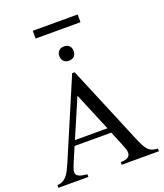

<svg xmlns="http://www.w3.org/2000/svg" viewBox="-180 -1146 1079 1263"><g transform="rotate(-20 359.5 -514.0)"><path d="M450.2 0V-18.6Q484.9 -19 499.5 -28.6Q514.2 -38.1 516.6 -53.2Q519 -68.4 512.5 -87.6Q505.9 -106.9 497.6 -127L458 -222.2H201.2L156.2 -116.7Q147 -94.2 142.1 -77.1Q137.2 -60.1 142.3 -47.9Q147.5 -35.6 164.8 -28.6Q182.1 -21.5 216.8 -18.6V0H7.3V-18.6Q28.3 -20 43.9 -27.6Q59.6 -35.2 72 -49.3Q84.5 -63.5 95.2 -84.2Q106 -105 117.7 -131.8L350.1 -677.7H367.7L597.7 -127Q612.3 -92.3 624 -71.5Q635.7 -50.8 648.2 -39.6Q660.6 -28.3 675.5 -24.2Q690.4 -20 710.9 -18.6V0ZM332 -526.4 216.8 -257.8H444.3ZM409.2 -812Q409.2 -788.1 396 -774.9Q382.8 -761.7 358.9 -761.7Q336.4 -761.7 322.8 -775.4Q309.1 -789.1 309.1 -812Q309.1 -834.5 322.8 -848.1Q336.4 -861.8 358.9 -861.8Q382.8 -861.8 396 -848.6Q409.2 -835.4 409.2 -812ZM202.1 -974.1V-1028.3H516.1V-974.1Z"/></g></svg>

Font: Doulos SIL Am
Style: Regular
Weight: 400
Designer: Walt Agee, Victor Gaultney, Peter Martin, Debbi Hosken, Becca Hirsbrunner
Foundry: SIL International
Version: Version 5.000